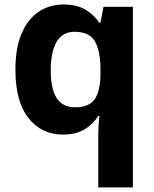

<svg xmlns="http://www.w3.org/2000/svg" viewBox="-20 -576 672 836"><path d="M407.8 240V11Q407.8 -8.2 409.1 -30.1Q410.4 -51.9 413.4 -70.8H407.4Q386.9 -37.4 349.7 -13.7Q312.6 10 252.9 10Q161.4 10 104.2 -61.6Q47.1 -133.3 47.1 -272.5Q47.1 -365.7 73.5 -428.6Q100 -491.5 147.3 -524Q194.5 -556.4 255.9 -556.4Q315.8 -556.4 353.1 -533.3Q390.3 -510.2 413.1 -476.4H417.1L430.7 -546.4H558.7V240ZM307.1 -108.8Q368.1 -108.8 392.6 -144.5Q417 -180.2 417.4 -252.9V-273.9Q417.4 -353.4 393.4 -395.5Q369.5 -437.6 304.5 -437.6Q252 -437.6 226.4 -393.6Q200.9 -349.6 200.9 -269.9Q200.9 -188.9 226.9 -148.8Q253 -108.8 307.1 -108.8Z"/></svg>

Font: Noto Sans Symbols
Style: Regular
Weight: 400
Designer: Monotype Design Team
Foundry: Monotype Imaging Inc.
Version: Version 2.002